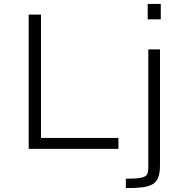

<svg xmlns="http://www.w3.org/2000/svg" viewBox="-20 -763 949 984"><path d="M127 0V-688H190V-56H587V0ZM737 -664V-743H804V-664ZM625 201V153Q678 153 702.5 148Q727 143 733.5 130.5Q740 118 740 97V-510H800V84Q800 125 790 148.5Q780 172 759 183Q738 194 705 197.5Q672 201 625 201Z"/></svg>

Font: Saira Expanded Light
Style: Regular
Weight: 300
Width: 7
Designer: Hector Gatti with collaboration of the Omnibus-Type team
Foundry: Omnibus-Type
Version: Version 1.101